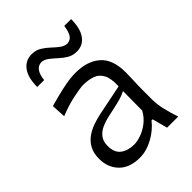

<svg xmlns="http://www.w3.org/2000/svg" viewBox="-221 -869 989 989"><g transform="rotate(-45 273.0 -375.0)"><path d="M209 10.7Q134.8 10.7 95 -30Q55.2 -70.8 55.2 -133.3Q55.2 -175.8 71 -204.1Q86.9 -232.4 112.3 -250Q137.7 -267.6 166.3 -277.3Q194.8 -287.1 220.2 -292.5L390.6 -327.1Q393.1 -384.3 377 -413.1Q360.8 -441.9 332 -451.7Q303.2 -461.4 266.1 -461.4Q244.6 -461.4 192.4 -450.4Q140.1 -439.5 83.5 -416.5L79.1 -494.6Q103.5 -501.5 138.2 -510.5Q172.9 -519.5 210.9 -526.6Q249 -533.7 282.7 -533.7Q367.7 -533.7 417.7 -490.5Q467.8 -447.3 467.8 -351.1Q467.8 -327.6 466.1 -291.5Q464.4 -255.4 464.4 -222.2V-157.7Q464.4 -123.5 473.4 -84.2Q482.4 -44.9 497.6 0H416.5L394.5 -83H386.2Q354.5 -42.5 305.7 -15.9Q256.8 10.7 209 10.7ZM236.3 -58.1Q258.8 -58.1 287.6 -68.4Q316.4 -78.6 343.5 -99.6Q370.6 -120.6 388.2 -152.8L389.2 -293.9Q380.9 -289.6 366.9 -283.9Q353 -278.3 326.2 -271.5Q299.3 -264.6 251.5 -254.9Q220.2 -248.5 193.1 -236.8Q166 -225.1 149.7 -204.3Q133.3 -183.6 133.3 -149.9Q133.3 -100.6 162.6 -79.3Q191.9 -58.1 236.3 -58.1ZM365.7 -605.5Q336.4 -605.5 314 -618.9Q291.5 -632.3 272.5 -650.1Q253.4 -668 235.1 -681.9Q216.8 -695.8 196.3 -696.8Q149.4 -693.8 142.1 -621.1H91.8Q91.8 -689 118.4 -725.1Q145 -761.2 190.9 -761.2Q219.7 -761.2 242.2 -747.8Q264.6 -734.4 283.7 -716.3Q302.7 -698.2 321 -684.3Q339.4 -670.4 359.4 -669.4Q383.8 -670.9 395.8 -689.5Q407.7 -708 412.6 -745.1H462.4Q462.4 -677.2 436.5 -641.4Q410.6 -605.5 365.7 -605.5Z"/></g></svg>

Font: Pinar-DS2-FD Regular
Style: Regular
Weight: 400
Designer: Amin Abedi
Version: Version 2.000